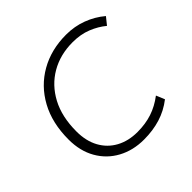

<svg xmlns="http://www.w3.org/2000/svg" viewBox="-173 -845 1021 1021"><g transform="rotate(-45 338.0 -334.0)"><path d="M355 10Q273 10 208.5 -25Q144 -60 107.5 -124Q71 -188 71 -274Q71 -398 120.5 -488.5Q170 -579 257 -628.5Q344 -678 456 -678Q519 -678 575 -657Q631 -636 676 -598L643 -557Q607 -587 559.5 -606Q512 -625 452 -625Q359 -625 286.5 -583Q214 -541 172.5 -463Q131 -385 131 -275Q131 -203 159.5 -151Q188 -99 239.5 -71Q291 -43 359 -43Q419 -43 469 -59.5Q519 -76 565 -111L585 -63Q536 -25 479 -7.5Q422 10 355 10Z"/></g></svg>

Font: Gantari Light
Style: Italic
Weight: 300
Italic angle: -10°
Version: Version 1.000